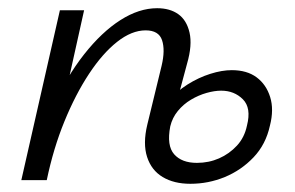

<svg xmlns="http://www.w3.org/2000/svg" viewBox="-20 -439 719 468"><path d="M444 9Q404 9 376.5 -7.5Q349 -24 338.5 -56.5Q328 -89 339 -135L374 -279Q383 -317 375 -341Q367 -365 335 -365Q301 -365 265.5 -337Q230 -309 197 -259Q164 -209 137 -143Q110 -77 94 0H49Q72 -97 107 -174.5Q142 -252 185 -306.5Q228 -361 273.5 -390Q319 -419 363 -419Q394 -419 414.5 -404.5Q435 -390 442 -359.5Q449 -329 436 -284L395 -131Q386 -84 404.5 -63Q423 -42 460 -42Q489 -42 514 -53Q539 -64 557.5 -84Q576 -104 582 -133Q593 -176 572 -197Q551 -218 519 -218Q503 -218 483.5 -212.5Q464 -207 445.5 -196Q427 -185 413.5 -168.5Q400 -152 395 -131H358Q368 -165 389 -190.5Q410 -216 437 -233Q464 -250 492.5 -259Q521 -268 545 -268Q582 -268 605.5 -250.5Q629 -233 638.5 -202.5Q648 -172 638 -133Q628 -87 598 -55.5Q568 -24 528 -7.5Q488 9 444 9ZM32 0 126 -414H185L93 0Z"/></svg>

Font: Ysabeau
Style: Italic
Weight: 400
Italic angle: -12°
Designer: Christian Thalmann (Catharsis Fonts)
Version: Version 2.000;gftools[0.9.27.dev2+g8671c4b]